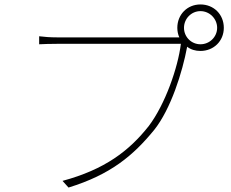

<svg xmlns="http://www.w3.org/2000/svg" viewBox="-20 -828 1040 863"><path d="M237 -660C204 -660 181 -662 156 -665V-629C181 -630 201 -631 236 -631H793C780 -525 723 -360 649 -262C560 -149 450 -66 261 -15L288 15C477 -43 579 -129 673 -244C748 -338 800 -504 821 -617V-618C838 -605 858 -599 881 -599C940 -599 986 -643 986 -703C986 -763 941 -808 881 -808C821 -808 777 -762 777 -703C777 -688 780 -673 786 -660ZM881 -629C840 -629 807 -662 807 -703C807 -744 840 -778 881 -778C922 -778 956 -744 956 -703C956 -662 922 -629 881 -629Z"/></svg>

Font: SSpoqa Han Sans Neo Thin
Style: Regular
Weight: 100
Designer: [Spoqa Han Sans Neo] Dong-huui Kim  Younghwa Kang  Yujin Lee  [Noto Sans] Ryoko NISHIZUKA  (kana & ideographs); Paul D. 
Foundry: Spoqa (http://www.spoqa-han-sans.com)
Version: Version 1.000